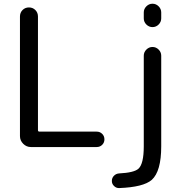

<svg xmlns="http://www.w3.org/2000/svg" viewBox="-20 -794 980 1010"><path d="M179.7 -707V-109.4Q179.7 -101.6 187.5 -101.6H488.3Q505.9 -101.6 517.6 -89.8Q529.3 -78.1 529.3 -61Q529.3 -43.9 517.6 -32.2Q505.9 -20.5 488.3 -20.5H142.6Q119.1 -20.5 102.1 -37.6Q85 -54.7 85 -78.1V-707Q85 -727.5 98.6 -741.2Q112.3 -754.9 132.3 -754.9Q152.3 -754.9 166 -741.2Q179.7 -727.5 179.7 -707ZM736.3 -501Q736.3 -519.5 750 -533.2Q763.7 -546.9 782.2 -546.9Q800.8 -546.9 814.5 -533.2Q828.1 -519.5 828.1 -501V-24.4Q828.1 107.4 778.3 152.3Q734.4 190.4 607.4 195.3Q606.4 195.3 605.5 195.3Q590.8 195.3 580.1 184.6Q568.4 173.8 568.4 157.7Q568.4 141.6 579.6 130.4Q590.8 119.1 607.4 118.2Q684.6 114.3 708 93.8Q736.3 68.4 736.3 -24.4ZM736.3 -697.3V-728.5Q736.3 -747.1 750 -760.7Q763.7 -774.4 782.2 -774.4Q800.8 -774.4 814.5 -760.7Q828.1 -747.1 828.1 -728.5V-697.3Q828.1 -678.7 814.5 -665Q800.8 -651.4 782.2 -651.4Q763.7 -651.4 750 -665Q736.3 -678.7 736.3 -697.3Z"/></svg>

Font: Gen Jyuu Gothic P Regular
Style: Regular
Weight: 400
Designer: [Source Han Sans]
Ryoko NISHIZUKA  (kana & ideographs); Paul D. Hunt (Latin, Greek & Cyrillic); Wenlong ZHANG  (bopomofo
Version: Version 1.002.20150607